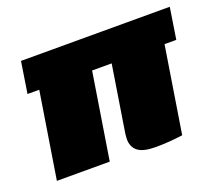

<svg xmlns="http://www.w3.org/2000/svg" viewBox="-91 -630 883 768"><g transform="rotate(-20 350.0 -246.0)"><path d="M41.7 -366.7 62.5 -500H695.8L675 -366.7H625L566.7 0Q505.8 8.3 452.5 8.3Q398.3 8.3 375.8 -9.6Q353.3 -27.5 353.3 -60.8Q353.3 -68.3 355 -83.3L400 -366.7H316.7L258.3 0H33.3L91.7 -366.7Z"/></g></svg>

Font: BoonTook
Style: Italic
Weight: 400
Italic angle: -9°
Designer: Sungsit Sawaiwan
Foundry: FontUni
Version: Version 3.0